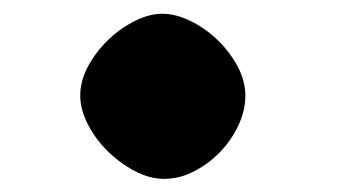

<svg xmlns="http://www.w3.org/2000/svg" viewBox="-20 -431 525 285"><path d="M344.2 -289.1Q344.2 -267.1 334 -245.1Q323.7 -223.1 306.9 -205.6Q290 -188 268.3 -176.8Q246.6 -165.5 223.6 -165.5Q202.1 -165.5 179.9 -177.2Q157.7 -189 139.6 -206.8Q121.6 -224.6 110.4 -246.6Q99.1 -268.6 99.1 -289.1Q99.1 -311 110.8 -332.8Q122.6 -354.5 140.6 -371.8Q158.7 -389.2 180.2 -399.9Q201.7 -410.6 220.7 -410.6Q240.7 -410.6 262.7 -399.9Q284.7 -389.2 302.7 -371.8Q320.8 -354.5 332.5 -332.8Q344.2 -311 344.2 -289.1Z"/></svg>

Font: DimaFred
Style: Bold
Weight: 800
Designer: R.Balvardi
Foundry: R.Balvardi (r.balvardi@gmail.com)
Version: Version 1.00;August 2, 2018;FontCreator 11.5.0.2427 64-bit